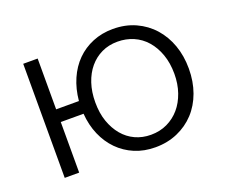

<svg xmlns="http://www.w3.org/2000/svg" viewBox="-95 -672 965 824"><g transform="rotate(-20 388.0 -260.0)"><path d="M487 10Q435 10 392.5 -8Q350 -26 318.5 -58Q287 -90 268 -134Q249 -178 245 -231H141V0H75V-521H141V-289H245Q250 -343 269.5 -387.5Q289 -432 320.5 -463.5Q352 -495 394.5 -512.5Q437 -530 487 -530Q544 -530 590 -509Q636 -488 668.5 -451.5Q701 -415 718.5 -366Q736 -317 736 -259Q736 -200 718 -150.5Q700 -101 667 -65.5Q634 -30 588 -10Q542 10 487 10ZM487 -47Q528 -47 561.5 -63Q595 -79 619 -107Q643 -135 656.5 -174Q670 -213 670 -259Q670 -308 656 -347.5Q642 -387 617.5 -415Q593 -443 559.5 -457.5Q526 -472 487 -472Q447 -472 414.5 -456.5Q382 -441 358.5 -413Q335 -385 322 -346Q309 -307 309 -259Q309 -210 322.5 -171.5Q336 -133 359.5 -105Q383 -77 415.5 -62Q448 -47 487 -47Z"/></g></svg>

Font: Rising Sun Light
Style: Regular
Weight: 300
Designer: Matt McInerney, Pablo Impallari, Rodrigo Fuenzalida (Raleway font), Stephen Hutchings (Greek), Cristiano Sobral (main ch
Foundry: The Rising Sun Project Authors
Version: Version 4.327; ttfautohint (v1.8.4.7-5d5b-dirty)